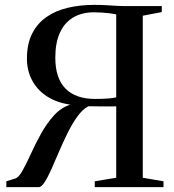

<svg xmlns="http://www.w3.org/2000/svg" viewBox="-20 -768 713 788"><path d="M6 0V-24L41.5 -35Q56.5 -39 72.2 -67.2Q88 -95.5 106.5 -136.2Q125 -177 148.2 -219Q171.5 -261 201 -293.8Q230.5 -326.5 268.5 -338.5Q211 -347 171.2 -373.5Q131.5 -400 111 -439.8Q90.5 -479.5 90.5 -527Q90.5 -587.5 111.8 -629.8Q133 -672 170.8 -698.2Q208.5 -724.5 258.8 -736.2Q309 -748 366.5 -748Q392.5 -748 413.8 -746.8Q435 -745.5 456 -744.2Q477 -743 501.5 -743H644V-718.5L566 -703.5V-38.5L651 -24V0H369V-24L457 -38.5V-331.5Q428.5 -331.5 399.8 -331.2Q371 -331 342.5 -332Q318.5 -319 297.5 -289.8Q276.5 -260.5 257.8 -222.8Q239 -185 222.5 -146.2Q206 -107.5 191.2 -74.2Q176.5 -41 163.2 -20.5Q150 0 139 0ZM370 -362Q402 -362 424 -363.8Q446 -365.5 457 -368.5V-709Q442 -712 426.8 -713.8Q411.5 -715.5 396.5 -716.5Q381.5 -717.5 366 -717.5Q316 -717.5 280.2 -696.2Q244.5 -675 225.8 -633.5Q207 -592 207 -531.5Q207 -446.5 249 -404.2Q291 -362 370 -362Z"/></svg>

Font: Merriweather 120pt
Style: Regular
Weight: 400
Version: Version 2.100